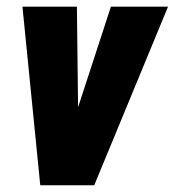

<svg xmlns="http://www.w3.org/2000/svg" viewBox="-20 -548 517 568"><path d="M174.3 -118.2 308.1 -528.3H477.1L258.8 0H160.2ZM207.5 -528.3 212.4 -104 193.8 0H99.1L46.4 -528.3Z"/></svg>

Font: Roboto Condensed Black
Style: Italic
Weight: 900
Italic angle: -12°
Designer: Christian Robertson
Foundry: Google
Version: Version 3.008; 2023